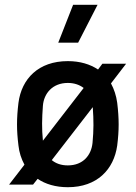

<svg xmlns="http://www.w3.org/2000/svg" viewBox="-20 -770 566 801"><path d="M263 11C385 11 455 -63 469 -163C473 -195 475 -223 475 -251C475 -279 473 -308 469 -341C465 -371 456 -398 443 -422L506 -504H407L389 -480C356 -502 314 -515 263 -515C140 -515 70 -441 57 -341C53 -308 51 -279 51 -251C51 -223 53 -195 57 -163C60 -134 69 -107 82 -83L18 0H118L137 -24C169 -2 212 11 263 11ZM263 -80C235 -80 213 -88 196 -102L367 -323C371 -268 371 -227 366 -174C361 -123 327 -80 263 -80ZM223 -592H306L387 -750H285ZM159 -183C154 -234 155 -275 159 -329C163 -380 199 -424 263 -424C290 -424 312 -416 329 -403Z"/></svg>

Font: Finlandica Medium
Style: Regular
Weight: 500
Designer: Niklas Ekholm, Juho Hiilivirta, Jaakko Suomalainen
Foundry: Helsinki Type Studio
Version: Version 2.000;Glyphs 3.2 (3202)